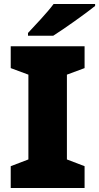

<svg xmlns="http://www.w3.org/2000/svg" viewBox="-20 -947 499 967"><path d="M459 -917V-927H250C217 -882 155 -818 121 -781V-767H248C302 -801 412 -879 459 -917ZM406 0V-110L317 -144V-571L406 -604V-714H34V-604L123 -571V-144L34 -110V0Z"/></svg>

Font: Noto Sans Arabic UI Bk
Style: Regular
Weight: 900
Designer: Monotype Design Team, Nadine Chahine and Nizar Qandah
Foundry: Monotype Imaging Inc.
Version: Version 2.010